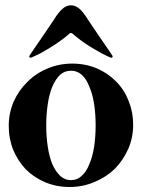

<svg xmlns="http://www.w3.org/2000/svg" viewBox="-20 -708 547 740"><path d="M258.8 -462.9Q309.6 -462.9 353.5 -444.3Q396.5 -425.8 427.7 -393.6Q459 -362.3 475.6 -319.3Q493.2 -276.4 493.2 -227.5Q493.2 -177.7 474.6 -134.8Q455.1 -90.8 422.9 -57.6Q389.6 -25.4 344.7 -6.8Q299.8 12.7 248 12.7Q197.3 12.7 153.3 -5.9Q110.4 -24.4 79.1 -55.7Q48.8 -87.9 31.2 -129.9Q13.7 -172.9 13.7 -222.7Q13.7 -271.5 32.2 -315.4Q51.8 -359.4 85 -391.6Q117.2 -424.8 162.1 -443.4Q207 -462.9 258.8 -462.9ZM253.9 -13.7Q277.3 -13.7 294.9 -30.3Q313.5 -46.9 324.2 -75.2Q336.9 -104.5 342.8 -142.6Q348.6 -181.6 348.6 -224.6Q348.6 -268.6 342.8 -306.6Q336.9 -345.7 324.2 -374Q313.5 -403.3 294.9 -419.9Q277.3 -435.5 253.9 -435.5Q229.5 -435.5 211.9 -419.9Q194.3 -403.3 181.6 -374Q169.9 -345.7 164.1 -306.6Q158.2 -268.6 158.2 -224.6Q158.2 -181.6 164.1 -142.6Q169.9 -104.5 181.6 -75.2Q194.3 -46.9 211.9 -30.3Q229.5 -13.7 253.9 -13.7ZM412.1 -495.1Q414.1 -492.2 414.1 -490.2Q414.1 -488.3 413.1 -487.3Q411.1 -485.4 409.2 -485.4Q407.2 -485.4 405.3 -486.3Q389.6 -493.2 371.1 -502.9Q351.6 -513.7 332 -525.4Q312.5 -537.1 293.9 -550.8Q275.4 -564.5 259.8 -578.1Q252.9 -584 247.1 -578.1Q232.4 -564.5 212.9 -550.8Q194.3 -537.1 174.8 -525.4Q155.3 -513.7 136.7 -502.9Q117.2 -493.2 101.6 -486.3Q96.7 -484.4 93.8 -487.3Q92.8 -488.3 92.8 -490.2Q92.8 -492.2 94.7 -495.1Q97.7 -499 106.4 -512.7Q116.2 -526.4 127.9 -543.9Q139.6 -561.5 153.3 -581.1Q166 -600.6 177.7 -617.2Q189.5 -633.8 196.3 -645.5Q204.1 -656.2 205.1 -657.2Q214.8 -669.9 226.6 -678.7Q239.3 -687.5 253.9 -687.5Q267.6 -687.5 280.3 -678.7Q293 -669.9 301.8 -657.2Q302.7 -656.2 310.5 -645.5Q318.4 -633.8 329.1 -617.2Q340.8 -600.6 353.5 -581.1Q367.2 -561.5 378.9 -543.9Q390.6 -526.4 400.4 -512.7Q409.2 -499 412.1 -495.1Z"/></svg>

Font: Mermaid
Style: Bold
Weight: 400
Designer: Scott Simpson
Version: Version 1.001